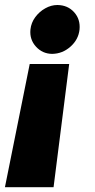

<svg xmlns="http://www.w3.org/2000/svg" viewBox="-20 -576 386 779"><path d="M212.9 -555.7Q254.9 -555.2 280.8 -526.4Q306.6 -497.6 302.7 -456.1Q298.3 -415.5 265.9 -386.7Q233.4 -357.9 191.4 -357.4Q152.3 -357.9 126 -386.7Q99.6 -415.5 103.5 -456.1Q106.4 -483.9 123 -506.3Q139.6 -528.8 163.6 -542.2Q187.5 -555.7 212.9 -555.7ZM0 183.6 100.6 -316.4H260.7L197.3 183.6Z"/></svg>

Font: Inter Tight Black
Style: Italic
Weight: 900
Italic angle: -9.39999°
Designer: Rasmus Andersson
Foundry: rsms
Version: Version 3.004; ttfautohint (v1.8.4.7-5d5b)